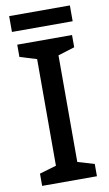

<svg xmlns="http://www.w3.org/2000/svg" viewBox="-95 -908 544 956"><g transform="rotate(-10 177.0 -430.5)"><path d="M315 0H38V-62L123 -87V-626L38 -652V-714H315V-652L231 -626V-87L315 -62ZM330 -861V-781H23V-861Z"/></g></svg>

Font: Noto Sans Sinhala UI Medium
Style: Regular
Weight: 500
Designer: Jelle Bosma - Monotype Design Team
Foundry: Monotype Imaging Inc.
Version: Version 2.006; ttfautohint (v1.8.4.7-5d5b)